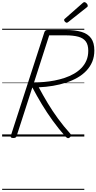

<svg xmlns="http://www.w3.org/2000/svg" viewBox="-20 -1279 904 1799"><path d="M104 14Q90 14 84 9.5Q78 5 81 -6L396 -978Q400 -988 406.5 -993Q413 -998 429 -998H595Q685 -998 744.5 -980Q804 -962 834 -920Q864 -878 864 -806Q864 -748 844.5 -701Q825 -654 789.5 -616.5Q754 -579 706 -551.5Q658 -524 600 -505Q542 -486 477 -475Q412 -464 343 -461Q383 -386 427.5 -312Q472 -238 524 -167Q576 -96 638 -27Q645 -20 646 -11.5Q647 -3 634 9Q622 18 613 14.5Q604 11 593 0Q530 -71 474.5 -147.5Q419 -224 371.5 -303Q324 -382 283 -460L136 -5Q133 5 126.5 9.5Q120 14 104 14ZM299 -507Q344 -507 393 -511Q442 -515 491 -524.5Q540 -534 586.5 -549.5Q633 -565 673 -588Q713 -611 743 -642Q773 -673 790 -713Q807 -753 807 -804Q807 -859 784 -890.5Q761 -922 713.5 -935Q666 -948 591 -948H441ZM606 -1066Q598 -1066 589.5 -1074.5Q581 -1083 581 -1090Q581 -1093 581.5 -1096Q582 -1099 587 -1103L754 -1250Q759 -1253 762 -1256Q765 -1259 770 -1259Q777 -1259 784.5 -1253.5Q792 -1248 797 -1240.5Q802 -1233 802 -1226Q802 -1222 801 -1218.5Q800 -1215 794 -1211L620 -1073Q615 -1070 612 -1068Q609 -1066 606 -1066ZM0 490H770V500H0ZM0 -20H770V0H0ZM0 -505H770V-500H0ZM0 -1010H770V-1000H0Z"/></svg>

Font: Playwrite AU VIC Guides
Style: Regular
Weight: 400
Designer: Veronika Burian, José Scaglione
Foundry: TypeTogether
Version: Version 1.003